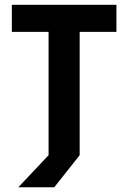

<svg xmlns="http://www.w3.org/2000/svg" viewBox="-20 -645 533 798"><path d="M56.2 133.3 181.9 0V-512.5H29.2V-625H463.9V-512.5H311.1V0L205.6 133.3Z"/></svg>

Font: co2trust
Style: Bold
Weight: 700
Designer: Kristian Moeller
Foundry: Dicotype
Version: Version 1.000